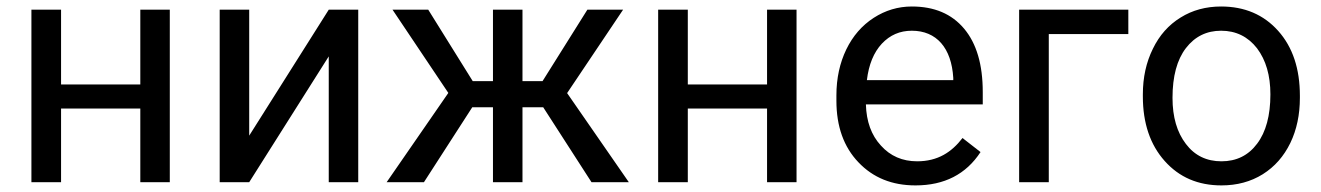

<svg xmlns="http://www.w3.org/2000/svg" viewBox="-20 -558 4046 588"><path d="M500 -528.3H409.7V-299.3H167V-528.3H76.2V0H167V-225.6H409.7V0H500Z M743.2 -142.6V-528.3H652.8V0H743.2L986.8 -385.3V0H1077.1V-528.3H986.8Z M1791.5 0H1905.8L1716.8 -272.9L1888.2 -528.3H1778.8L1641.6 -309.6H1580.1V-528.3H1489.7V-309.6H1427.7L1291.5 -528.3H1182.1L1353 -273.4L1164.1 0H1278.3L1426.3 -229.5H1489.7V0H1580.1V-229.5H1643.6Z M2419.4 -528.3H2329.1V-299.3H2086.4V-528.3H1995.6V0H2086.4V-225.6H2329.1V0H2419.4Z M2783.7 9.8C2872.1 9.8 2938.5 -24.4 2982.9 -92.3L2927.7 -135.3C2894.5 -92.3 2852.5 -64 2788.6 -64C2743.7 -64 2706.5 -80.1 2677.7 -112.3C2648.4 -144 2633.3 -186 2631.8 -238.3H2989.7V-275.9C2989.7 -360.4 2970.7 -424.8 2932.6 -470.2C2894.5 -515.6 2841.3 -538.1 2772.5 -538.1C2730.5 -538.1 2691.4 -526.4 2655.8 -503.4C2619.6 -480 2591.8 -447.8 2571.8 -406.7C2551.8 -365.2 2541.5 -318.4 2541.5 -266.1V-249.5C2541.5 -170.9 2564 -107.9 2608.9 -61C2653.8 -13.7 2711.9 9.8 2783.7 9.8ZM2772.5 -463.9C2848.1 -463.9 2894 -411.1 2899.4 -319.3V-312.5H2634.8C2640.6 -360.4 2655.8 -397.5 2680.7 -424.3C2705.6 -450.7 2735.8 -463.9 2772.5 -463.9Z M3435.5 -528.3H3101.1V0H3191.9V-453.6H3435.5Z M3480 -262.7C3480 -180.7 3502.4 -114.7 3546.9 -64.9C3591.3 -15.1 3648.9 9.8 3720.7 9.8C3768.1 9.8 3810.5 -1.5 3847.2 -24.4C3883.8 -47.4 3911.6 -79.1 3931.6 -120.1C3951.2 -160.6 3960.9 -207 3960.9 -258.3V-264.6C3960.9 -347.2 3939 -413.6 3894.5 -463.4C3850.1 -513.2 3791.5 -538.1 3719.7 -538.1C3673.3 -538.1 3631.8 -526.9 3595.7 -504.4C3559.1 -481.9 3530.8 -450.2 3510.7 -408.7C3490.2 -367.2 3480 -320.8 3480 -269ZM3570.8 -258.3C3570.8 -324.2 3584.5 -375 3611.8 -410.6C3639.2 -446.3 3675.3 -463.9 3719.7 -463.9C3765.1 -463.9 3801.8 -445.8 3829.6 -410.2C3856.9 -374 3870.6 -327.1 3870.6 -269C3870.6 -204.1 3856.9 -153.8 3830.1 -118.2C3803.2 -82 3766.6 -64 3720.7 -64C3675.3 -64 3638.7 -81.5 3611.8 -117.2C3584.5 -152.8 3570.8 -199.7 3570.8 -258.3Z"/></svg>

Font: Roboto
Style: Regular
Weight: 400
Designer: Google
Version: Version 2.137; 2017